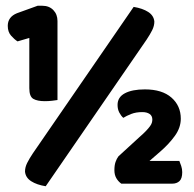

<svg xmlns="http://www.w3.org/2000/svg" viewBox="-20 -641 676 668"><path d="M180 -293Q174 -292 161.5 -290.5Q149 -289 136 -289Q110 -289 96 -297Q82 -305 82 -334V-509L41 -497Q30 -504 18.5 -517Q7 -530 7 -551Q7 -582 39 -595L111 -621H127Q151 -621 165.5 -606Q180 -591 180 -568ZM445 -617Q476 -612 495.5 -599.5Q515 -587 517 -566Q517 -551 509.5 -536Q502 -521 490 -503L139 7Q108 2 88.5 -10.5Q69 -23 67 -44Q67 -59 74.5 -74Q82 -89 94 -107ZM484 -330Q544 -330 576.5 -301.5Q609 -273 609 -228Q609 -197 588.5 -168.5Q568 -140 538 -114L500 -81H604Q607 -74 610.5 -63.5Q614 -53 614 -42Q614 -20 604.5 -11Q595 -2 579 -2H402Q391 -10 384.5 -21.5Q378 -33 378 -49Q378 -66 382 -77.5Q386 -89 392 -97L464 -163Q479 -176 488 -185.5Q497 -195 502 -202Q507 -209 508.5 -214.5Q510 -220 510 -225Q510 -238 500.5 -244.5Q491 -251 475 -251Q453 -251 436.5 -244.5Q420 -238 409 -231Q401 -238 395 -249.5Q389 -261 389 -276Q389 -303 414.5 -316.5Q440 -330 484 -330Z"/></svg>

Font: Baloo
Style: Regular
Weight: 400
Designer: Sarang Kulkarni and Ek Type
Foundry: Ek Type
Version: Version 1.100;PS 1.000;hotconv 1.0.88;makeotf.lib2.5.647800;